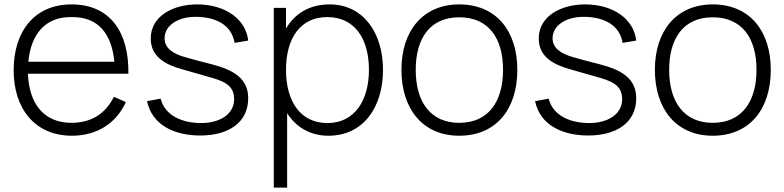

<svg xmlns="http://www.w3.org/2000/svg" viewBox="-20 -598 3546 868"><path d="M106.3 -264.6H560.4C563.5 -451 479.2 -578.1 303.1 -578.1C137.5 -578.1 41.7 -458.3 41.7 -280.2C41.7 -107.3 137.5 15.6 305.2 15.6C414.6 15.6 504.2 -37.5 549 -136.5L494.8 -160.4C456.3 -82.3 390.6 -42.7 303.1 -42.7C178.1 -42.7 111.5 -129.2 106.3 -264.6ZM303.1 -520.8C425 -522.9 485.4 -443.8 496.9 -318.8H108.3C118.8 -439.6 182.3 -522.9 303.1 -520.8Z M1102.1 -414.6C1091.7 -510.4 1000 -578.1 870.8 -578.1C763.5 -578.1 661.5 -526 661.5 -424C661.5 -340.6 728.1 -305.2 808.3 -283.3L917.7 -252.1C985.4 -233.3 1038.5 -216.7 1038.5 -150C1038.5 -80.2 971.9 -41.7 889.6 -41.7C807.3 -41.7 726 -72.9 706.2 -152.1L644.8 -140.6C667.7 -31.3 769.8 14.6 885.4 14.6C1011.5 14.6 1102.1 -42.7 1102.1 -154.2C1102.1 -243.8 1034.4 -282.3 937.5 -307.3C885.4 -320.8 847.9 -330.2 820.8 -338.5C758.3 -355.2 724 -382.3 724 -425C724 -482.3 784.4 -524 870.8 -521.9C951 -519.8 1026 -489.6 1040.6 -404.2Z M1469.8 -578.1C1379.2 -578.1 1312.5 -536.5 1272.9 -468.8V-562.5H1217.7V250H1278.1V-86.5C1317.7 -24 1381.2 15.6 1464.6 15.6C1622.9 15.6 1711.5 -113.5 1711.5 -282.3C1711.5 -449 1622.9 -578.1 1469.8 -578.1ZM1460.4 -41.7C1334.4 -41.7 1272.9 -144.8 1272.9 -282.3C1272.9 -421.9 1335.4 -520.8 1459.4 -520.8C1587.5 -520.8 1647.9 -417.7 1647.9 -282.3C1647.9 -145.8 1584.4 -41.7 1460.4 -41.7Z M2056.2 15.6C2222.9 15.6 2318.8 -104.2 2318.8 -282.3C2318.8 -456.3 2225 -578.1 2056.2 -578.1C1892.7 -578.1 1794.8 -459.4 1794.8 -282.3C1794.8 -107.3 1889.6 15.6 2056.2 15.6ZM2254.2 -282.3C2254.2 -140.6 2189.6 -42.7 2056.2 -42.7C1926 -42.7 1859.4 -137.5 1859.4 -282.3C1859.4 -421.9 1921.9 -519.8 2056.2 -519.8C2188.5 -519.8 2254.2 -426 2254.2 -282.3Z M2856.3 -414.6C2845.8 -510.4 2754.2 -578.1 2625 -578.1C2517.7 -578.1 2415.6 -526 2415.6 -424C2415.6 -340.6 2482.3 -305.2 2562.5 -283.3L2671.9 -252.1C2739.6 -233.3 2792.7 -216.7 2792.7 -150C2792.7 -80.2 2726 -41.7 2643.8 -41.7C2561.5 -41.7 2480.2 -72.9 2460.4 -152.1L2399 -140.6C2421.9 -31.3 2524 14.6 2639.6 14.6C2765.6 14.6 2856.3 -42.7 2856.3 -154.2C2856.3 -243.8 2788.5 -282.3 2691.7 -307.3C2639.6 -320.8 2602.1 -330.2 2575 -338.5C2512.5 -355.2 2478.1 -382.3 2478.1 -425C2478.1 -482.3 2538.5 -524 2625 -521.9C2705.2 -519.8 2780.2 -489.6 2794.8 -404.2Z M3202.1 15.6C3368.8 15.6 3464.6 -104.2 3464.6 -282.3C3464.6 -456.3 3370.8 -578.1 3202.1 -578.1C3038.5 -578.1 2940.6 -459.4 2940.6 -282.3C2940.6 -107.3 3035.4 15.6 3202.1 15.6ZM3400 -282.3C3400 -140.6 3335.4 -42.7 3202.1 -42.7C3071.9 -42.7 3005.2 -137.5 3005.2 -282.3C3005.2 -421.9 3067.7 -519.8 3202.1 -519.8C3334.4 -519.8 3400 -426 3400 -282.3Z"/></svg>

Font: Manrope3 Light
Style: Regular
Weight: 300
Designer: Mikhail Sharanda
Foundry: Mikhail Sharanda
Version: Version 3.000;PS 003.000;hotconv 1.0.88;makeotf.lib2.5.64775